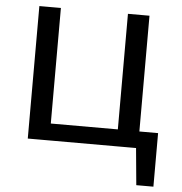

<svg xmlns="http://www.w3.org/2000/svg" viewBox="-57 -712 900 950"><g transform="rotate(5 393.0 -237.5)"><path d="M604 0V-83H740L688 0ZM655 183 630 -83H740V183ZM540 0V-658H647V0ZM133 0V-84H613V0ZM100 0V-658H207V0Z"/></g></svg>

Font: Ysabeau Infant SemiBold
Style: Regular
Weight: 600
Designer: Christian Thalmann (Catharsis Fonts)
Version: Version 2.002; featfreeze: ss01,ss02,lnum